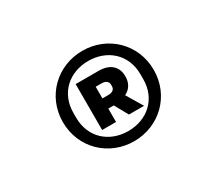

<svg xmlns="http://www.w3.org/2000/svg" viewBox="-78 -863 756 670"><g transform="rotate(-30 300.0 -528.0)"><path d="M300 -346C402 -346 483 -424 483 -528C483 -632 402 -710 300 -710C198 -710 117 -632 117 -528C117 -424 198 -346 300 -346ZM300 -387C223 -387 165 -439 165 -518V-538C165 -617 223 -669 300 -669C377 -669 435 -617 435 -538V-518C435 -439 377 -387 300 -387ZM278 -490H300L330 -436H391L352 -501C373 -511 386 -530 386 -558C386 -594 364 -621 314 -621H222V-436H278ZM278 -531V-578H302C318 -578 328 -570 328 -558V-551C328 -538 318 -531 302 -531Z"/></g></svg>

Font: IBM Plex Mono
Style: Bold
Weight: 700
Monospace: yes
Designer: Mike Abbink, Paul van der Laan, Pieter van Rosmalen
Foundry: Bold Monday
Version: Version 2.004